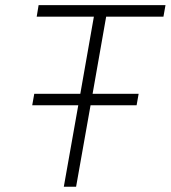

<svg xmlns="http://www.w3.org/2000/svg" viewBox="-20 -713 652 733"><path d="M103 -311 110.8 -355H286.6L338.4 -649.4H120.1L127.4 -693.4H611.8L604 -649.4H385.3L333.5 -355H509.3L501.5 -311H325.7L270.5 0H223.6L278.8 -311Z"/></svg>

Font: CaskaydiaCove NF ExtraLight
Style: Italic
Weight: 200
Italic angle: -10°
Designer: Aaron Bell
Foundry: Saja Typeworks
Version: Version 2111.001; VTT 6.35;Nerd Fonts 3.2.1